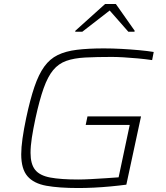

<svg xmlns="http://www.w3.org/2000/svg" viewBox="-20 -940 838 968"><path d="M375 8Q277 8 213.5 -3.5Q150 -15 118.5 -51.5Q87 -88 87 -162Q87 -196 93.5 -242Q100 -288 112 -345Q132 -439 153.5 -502Q175 -565 203 -604Q231 -643 271 -662.5Q311 -682 368 -689Q425 -696 504 -696Q546 -696 592.5 -693.5Q639 -691 682 -687Q725 -683 755 -678L747 -637Q713 -642 675.5 -645.5Q638 -649 603 -651Q568 -653 544 -653Q466 -653 409.5 -650Q353 -647 314 -633Q275 -619 248 -586.5Q221 -554 200 -495Q179 -436 159 -344Q147 -288 140.5 -245.5Q134 -203 134 -169Q134 -113 157 -84Q180 -55 233 -45Q286 -35 374 -35Q401 -35 438.5 -37Q476 -39 513.5 -41.5Q551 -44 578 -46L634 -310H412L421 -353H691L617 -9Q579 -4 536.5 0Q494 4 452.5 6Q411 8 375 8ZM359 -780 360 -785 510 -920H564L659 -785L658 -780H627L533 -887L395 -780Z"/></svg>

Font: Saira Expanded ExtraLight
Style: Italic
Weight: 250
Width: 7
Italic angle: -12°
Designer: Hector Gatti with collaboration of the Omnibus-Type team
Foundry: Omnibus-Type
Version: Version 1.101